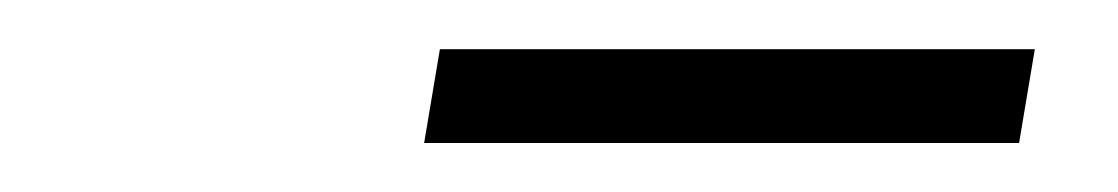

<svg xmlns="http://www.w3.org/2000/svg" viewBox="-20 -728 454 78"><path d="M400.4 -708 394 -669.9H152.3L158.7 -708Z"/></svg>

Font: Inter 17pt ExtraLight
Style: Italic
Weight: 250
Italic angle: -9.3988°
Version: Version 4.001;git-66647c0bb